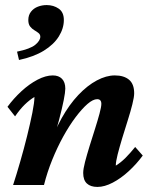

<svg xmlns="http://www.w3.org/2000/svg" viewBox="-20 -737 607 765"><path d="M55.7 -498 47.9 -531.2Q100.6 -542 120.6 -558.6Q140.6 -575.2 140.6 -590.8Q140.6 -599.6 133.3 -605.5Q126 -611.3 116.7 -616.7Q107.4 -622.1 100.1 -631.3Q92.8 -640.6 92.8 -657.2Q92.8 -676.8 103.5 -690.4Q114.3 -704.1 130.9 -710.4Q147.5 -716.8 166 -716.8Q193.4 -716.8 213.9 -702.6Q234.4 -688.5 234.4 -657.2Q234.4 -624 214.4 -591.8Q194.3 -559.6 154.8 -535.2Q115.2 -510.7 55.7 -498ZM368.2 7.8Q340.8 7.8 326.2 -5.9Q311.5 -19.5 311.5 -47.9Q311.5 -63.5 318.8 -91.8Q326.2 -120.1 336.9 -154.8Q347.7 -189.5 358.4 -223.1Q369.1 -256.8 376.5 -284.2Q383.8 -311.5 383.8 -323.2Q383.8 -341.8 367.2 -341.8Q350.6 -341.8 328.6 -322.8Q306.6 -303.7 281.2 -270Q255.9 -236.3 231.9 -192.9Q208 -149.4 188 -100.1Q168 -50.8 155.3 0H32.2Q45.9 -42 60.5 -92.8Q75.2 -143.6 87.9 -194.8Q100.6 -246.1 108.9 -287.6Q117.2 -329.1 117.2 -350.6Q97.7 -338.9 78.6 -320.3Q59.6 -301.8 40 -273.4L9.8 -311.5Q34.2 -344.7 65.4 -373.5Q96.7 -402.3 129.4 -419.4Q162.1 -436.5 190.4 -436.5Q213.9 -436.5 227.1 -422.9Q240.2 -409.2 240.2 -383.8Q240.2 -370.1 233.9 -337.9Q227.5 -305.7 214.8 -257.3Q202.1 -209 181.6 -144.5H173.8Q195.3 -211.9 225.6 -266.1Q255.9 -320.3 292 -358.4Q328.1 -396.5 365.7 -416.5Q403.3 -436.5 437.5 -436.5Q473.6 -436.5 494.1 -419.4Q514.6 -402.3 514.6 -365.2Q514.6 -350.6 507.3 -321.3Q500 -292 488.8 -256.8Q477.5 -221.7 466.8 -186Q456.1 -150.4 448.7 -121.6Q441.4 -92.8 441.4 -77.1Q460.9 -88.9 480 -107.9Q499 -127 518.6 -151.4L548.8 -117.2Q524.4 -84 493.2 -55.2Q461.9 -26.4 429.2 -9.3Q396.5 7.8 368.2 7.8Z"/></svg>

Font: Crimson Pro
Style: Bold Italic
Weight: 700
Italic angle: -12°
Designer: Jacques Le Bailly
Foundry: Baron von Fonthausen
Version: Version 1.003